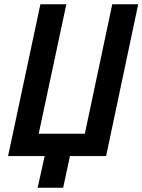

<svg xmlns="http://www.w3.org/2000/svg" viewBox="-20 -734 670 903"><path d="M157 149H277L309 0H479L630 -714H508L379 -105H162L292 -714H170L18 0H190Z"/></svg>

Font: Noto Sans SemiCondensed SemiBold
Style: Italic
Weight: 600
Width: 4
Italic angle: -12°
Designer: Monotype Design Team
Foundry: Monotype Imaging Inc.
Version: Version 2.013